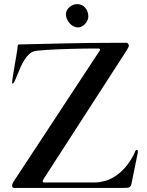

<svg xmlns="http://www.w3.org/2000/svg" viewBox="-20 -917 717 937"><path d="M195.3 -47.4Q192.9 -43 190.7 -39.8Q188.5 -36.6 188.5 -32.2Q188.5 -26.4 196.3 -26.4H430.2Q439.9 -26.4 451.4 -26.9Q462.9 -27.3 475.6 -30.3Q486.8 -32.2 496.1 -34.9Q505.4 -37.6 513.7 -41.3Q522 -44.9 530.3 -49.8Q538.6 -54.7 548.3 -61Q564 -71.8 577.1 -85Q590.3 -98.1 600.8 -111.8Q611.3 -125.5 619.1 -138.4Q627 -151.4 632.8 -162.1Q634.3 -165 635.7 -169.2Q637.2 -173.3 638.9 -177Q640.6 -180.7 642.8 -183.3Q645 -186 647.9 -186Q651.4 -186 652.1 -181.6Q652.8 -177.2 652.8 -173.8L622.6 -25.4Q621.1 -16.1 618.7 -11Q616.2 -5.9 611.8 -3.4Q607.4 -1 601.1 -0.5Q594.7 0 585.4 0H50.8Q43 0 41 -3.4Q39.1 -6.8 39.1 -13.7Q39.1 -15.6 41 -20.8Q43 -25.9 48.3 -33.7L465.3 -668Q466.3 -669.4 467.3 -670.7Q468.3 -671.9 468.3 -674.3Q468.3 -676.8 466.3 -678.5Q464.4 -680.2 461.4 -680.2H427.7Q408.2 -680.2 381.3 -679.7Q354.5 -679.2 325.4 -678.5Q296.4 -677.7 266.8 -676.5Q237.3 -675.3 212.6 -673.8Q188 -672.4 169.9 -670.4Q151.9 -668.5 145.5 -666.5Q130.9 -661.6 119.4 -650.1Q107.9 -638.7 98.4 -623.5Q88.9 -608.4 81.3 -591.3Q73.7 -574.2 67.4 -558.6Q61 -543 55.9 -530.8Q50.8 -518.6 46.4 -512.7Q43 -509.3 40.5 -509.3Q39.1 -509.3 39.1 -514.6Q39.6 -523.4 41.7 -537.8Q43.9 -552.2 46.9 -569.6Q49.8 -586.9 53 -605.7Q56.2 -624.5 59.1 -641.8Q62 -659.2 64.2 -673.6Q66.4 -688 66.9 -696.3Q66.9 -698.7 70.6 -699.5Q74.2 -700.2 75.2 -700.2Q189.9 -702.6 302.7 -705.3Q415.5 -708 528.8 -708H599.6Q602.1 -708 605.5 -702.6Q608.9 -697.3 608.9 -695.3Q608.9 -689.9 605 -683.3Q601.1 -676.8 596.7 -668.9ZM301.8 -847.2Q301.8 -857.9 306.6 -866.9Q311.5 -876 319.3 -882.6Q327.1 -889.2 336.9 -893.1Q346.7 -897 356.4 -897Q369.1 -897 379.2 -892.1Q389.2 -887.2 396.2 -878.9Q403.3 -870.6 407.2 -859.6Q411.1 -848.6 411.1 -836.4Q411.1 -827.6 407 -818.1Q402.8 -808.6 395.8 -800.8Q388.7 -793 379.6 -788.1Q370.6 -783.2 360.8 -783.2Q349.1 -783.2 338.4 -788.8Q327.6 -794.4 319.6 -803.7Q311.5 -813 306.6 -824.5Q301.8 -835.9 301.8 -847.2Z"/></svg>

Font: IM FELL French Canon
Style: Regular
Weight: 400
Designer: Igino Marini
Foundry: Igino Marini,
Version: 3.00